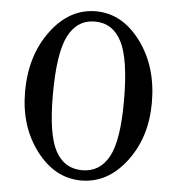

<svg xmlns="http://www.w3.org/2000/svg" viewBox="-55 -831 823 893"><g transform="rotate(5 357.0 -385.0)"><path d="M653 -379Q653 -217 566.5 -103.5Q480 10 357 10Q234 10 147.5 -103.5Q61 -217 61 -379Q61 -548 147.5 -664Q234 -780 357 -780Q480 -780 566.5 -664Q653 -548 653 -379ZM357 -38Q439 -38 481 -114Q523 -190 523 -376Q523 -571 481.5 -651.5Q440 -732 357 -732Q274 -732 232.5 -651.5Q191 -571 191 -376Q191 -190 232.5 -114Q274 -38 357 -38Z"/></g></svg>

Font: Libre Baskerville
Style: Regular
Weight: 400
Designer: Pablo Impallari, Rodrigo Fuenzalida
Foundry: Pablo Impallari, Rodrigo Fuenzalida
Version: Version 1.000